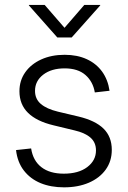

<svg xmlns="http://www.w3.org/2000/svg" viewBox="-20 -765 528 795"><path d="M245.1 10.7Q190.4 10.7 147.9 -6.8Q105.5 -24.4 78.9 -58.8Q52.2 -93.3 46.4 -143.6L108.9 -150.4Q116.7 -99.6 151.4 -72.8Q186 -45.9 244.1 -45.9Q305.2 -45.9 341.3 -73.2Q377.4 -100.6 377.4 -142.1Q377.4 -175.3 354.5 -195.3Q331.5 -215.3 288.6 -225.1L201.7 -246.1Q131.8 -262.7 96.2 -297.6Q60.5 -332.5 60.5 -387.2Q60.5 -431.6 84.5 -465.6Q108.4 -499.5 150.6 -518.8Q192.9 -538.1 247.6 -538.1Q299.8 -538.1 339.1 -520Q378.4 -502 402.6 -468.8Q426.8 -435.5 433.6 -389.2L372.6 -382.3Q365.2 -426.8 334 -454.3Q302.7 -481.9 247.6 -481.9Q192.9 -481.9 158.9 -455.8Q125 -429.7 125 -388.7Q125 -355 149.2 -334.5Q173.3 -314 219.7 -302.7L304.2 -282.7Q374.5 -266.1 408.7 -232.4Q442.9 -198.7 442.9 -144.5Q442.9 -97.7 417.7 -62.7Q392.6 -27.8 347.9 -8.5Q303.2 10.7 245.1 10.7ZM165 -744.6 247.1 -649.9 329.1 -744.6H395V-742.7L276.9 -609.9H217.3L99.6 -742.7V-744.6Z"/></svg>

Font: Inter 24pt Light
Style: Regular
Weight: 300
Designer: Rasmus Andersson
Foundry: rsms
Version: Version 4.001;git-66647c0bb